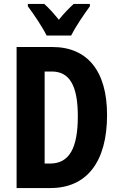

<svg xmlns="http://www.w3.org/2000/svg" viewBox="-20 -952 604 972"><path d="M216 -772H340C361 -814 406 -881 435 -920V-932H353C329 -910 307 -888 278 -852C251 -885 226 -913 204 -932H121V-920C150 -882 198 -810 216 -772ZM522 -370C522 -593 422 -714 245 -714H64V0H235C419 0 522 -132 522 -370ZM374 -364C374 -202 331 -124 233 -124H206V-590H242C330 -590 374 -522 374 -364Z"/></svg>

Font: Noto Sans Oriya ExtCond Bold
Style: Bold
Weight: 700
Width: 2
Designer: Amélie Bonet and Sol Matas
Foundry: Google LLC
Version: Version 2.006